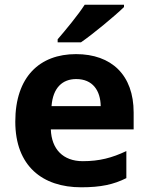

<svg xmlns="http://www.w3.org/2000/svg" viewBox="-20 -879 631 816"><path d="M507 -849V-859H340C311 -814 257 -749 225 -712V-699H324C375 -734 469 -812 507 -849ZM303 -649C149 -649 45 -553 45 -362C45 -173 161 -83 325 -83C409 -83 463 -95 517 -122V-237C456 -208 402 -194 332 -194C248 -194 199 -245 196 -329H548V-401C548 -560 454 -649 303 -649ZM304 -543C374 -543 407 -494 408 -428H199C205 -507 246 -543 304 -543Z"/></svg>

Font: Noto Sans Kannada UI
Style: Bold
Weight: 700
Designer: Jelle Bosma - Monotype Design Team
Foundry: Monotype Imaging Inc.
Version: Version 2.005